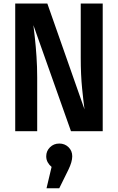

<svg xmlns="http://www.w3.org/2000/svg" viewBox="-20 -729 655 1067"><path d="M374.4 0 165.6 -589.2Q168.7 -564.1 173.8 -518.2Q179 -472.3 182.8 -415.1Q186.7 -357.9 186.7 -298.5V0H64.6V-709.2H243.1L449.7 -121Q444.1 -160.5 436.4 -236.7Q428.7 -312.8 428.7 -408.2V-709.2H550.8V0ZM309.7 68.7Q340 68.7 360.8 89Q381.5 109.2 381.5 139.5Q381.5 170.3 360 214.4L309.2 317.4H238.5L266.7 198.5Q253.8 188.2 245.4 173.3Q236.9 158.5 236.9 139.5Q236.9 110.3 257.7 89.5Q278.5 68.7 309.7 68.7Z"/></svg>

Font: Fira Code SemiBold
Style: Regular
Weight: 600
Designer: Carrois Corporate, Edenspiekermann AG, Nikita Prokopov
Foundry: Carrois Corporate, Edenspiekermann AG, Nikita Prokopov
Version: Version 6.002